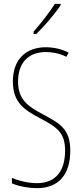

<svg xmlns="http://www.w3.org/2000/svg" viewBox="-20 -970 429 1000"><path d="M296 -943V-950H266C232 -898 200 -858 155 -805V-793H169C208 -830 263 -894 296 -943ZM346 -185C346 -299 292 -327 201 -376C132 -413 74 -447 74 -545C74 -640 125 -699 219 -699C246 -699 287 -694 326 -674L337 -696C310 -711 264 -724 219 -724C117 -724 47 -663 47 -545C47 -431 113 -395 189 -354C277 -307 319 -280 319 -185C319 -82 272 -16 172 -16C129 -16 77 -28 42 -44V-15C81 2 134 10 172 10C284 10 346 -59 346 -185Z"/></svg>

Font: Noto Sans Armenian ExtraCondensed Thin
Style: Regular
Weight: 100
Width: 2
Designer: Monotype Design Team
Foundry: Monotype Imaging Inc.
Version: Version 2.008